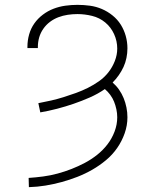

<svg xmlns="http://www.w3.org/2000/svg" viewBox="-20 -548 640 791"><path d="M99 223 98 185Q128 183 158 179Q188 175 217.5 167Q247 159 275 148Q303 137 329.5 123Q356 109 380 90Q404 71 422.5 47Q441 23 452 -6Q463 -35 463 -65Q463 -81 459.5 -97.5Q456 -114 450 -129Q444 -144 434 -157.5Q424 -171 412 -181Q383 -161 350 -146.5Q317 -132 283.5 -120.5Q250 -109 215.5 -100Q181 -91 146 -85L138 -123Q165 -128 191 -134Q217 -140 242.5 -148Q268 -156 293 -165Q318 -174 342 -186Q366 -198 388 -213.5Q410 -229 426.5 -250Q443 -271 453 -296.5Q463 -322 463 -348Q463 -379 450 -407.5Q437 -436 413.5 -455.5Q390 -475 359.5 -482.5Q329 -490 299 -490Q279 -490 259 -487Q239 -484 220.5 -477Q202 -470 186 -458Q170 -446 158.5 -429.5Q147 -413 141.5 -394Q136 -375 136 -355V-350H93V-356Q93 -381 100 -406Q107 -431 121.5 -451.5Q136 -472 156.5 -487.5Q177 -503 200.5 -512Q224 -521 249 -524.5Q274 -528 299 -528Q325 -528 350.5 -524.5Q376 -521 399.5 -511Q423 -501 443.5 -484.5Q464 -468 477.5 -446.5Q491 -425 498 -400Q505 -375 505 -349Q505 -329 501 -309.5Q497 -290 489 -272.5Q481 -255 469.5 -238.5Q458 -222 444 -208Q459 -195 470.5 -178.5Q482 -162 489.5 -143.5Q497 -125 501 -105Q505 -85 505 -65Q505 -31 493.5 1.5Q482 34 462.5 62Q443 90 416.5 112Q390 134 360.5 151Q331 168 299 180.5Q267 193 234 202Q201 211 167.5 216.5Q134 222 99 223Z"/></svg>

Font: Iosevka Aile Extralight
Style: Regular
Weight: 200
Designer: Belleve Invis
Foundry: Belleve Invis
Version: Version 31.1.0; ttfautohint (v1.8.4)